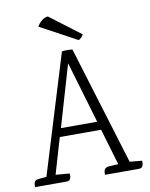

<svg xmlns="http://www.w3.org/2000/svg" viewBox="-94 -937 785 1006"><g transform="rotate(-10 298.5 -434.5)"><path d="M563 0H382V-8Q382 -30 395 -36Q401 -39 410 -40L460 -43L403 -236H183L127 -45L201 -39Q205 0 178 0H10V-8Q10 -30 23 -36Q30 -39 78 -43L272 -676Q300 -680 328 -676L521 -45H522L586 -39Q590 0 563 0ZM197 -281H390L293 -609ZM231 -869 395 -745Q384 -726 369 -719L173 -825Q182 -842 198 -855Q214 -868 231 -869Z"/></g></svg>

Font: Karma Light
Style: Regular
Weight: 300
Designer: Joana Correia
Foundry: Indian Type Foundry
Version: Version 1.202;PS 1.0;hotconv 1.0.78;makeotf.lib2.5.61930; tt